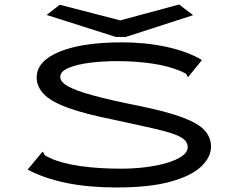

<svg xmlns="http://www.w3.org/2000/svg" viewBox="-20 -818 1040 848"><path d="M494 10Q251 10 102 -69L161 -140L168 -148L173 -143Q174 -135 180 -131Q186 -127 201 -120Q254 -96 334.5 -84.5Q415 -73 514 -73Q570 -73 622.5 -79.5Q675 -86 717 -98.5Q759 -111 784 -128.5Q809 -146 809 -168Q809 -196 776 -213.5Q743 -231 671.5 -247.5Q600 -264 483 -289Q353 -315 278.5 -342.5Q204 -370 173 -403Q142 -436 142 -476Q142 -548 242.5 -589.5Q343 -631 520 -631Q622 -631 715 -611Q808 -591 872 -553L818 -486L811 -478L806 -483Q805 -491 798.5 -494Q792 -497 778 -504Q723 -527 650.5 -537.5Q578 -548 498 -548Q432 -548 374.5 -540.5Q317 -533 281.5 -517.5Q246 -502 246 -478Q246 -456 281 -436.5Q316 -417 393 -396Q470 -375 596 -350Q718 -325 787 -299Q856 -273 884 -242Q912 -211 912 -170Q912 -124 868.5 -82.5Q825 -41 732.5 -15.5Q640 10 494 10ZM771 -798 833 -751 536 -655H491L186 -752L244 -797L511 -728Z"/></svg>

Font: Inconsolata UltraExpanded Medium
Style: Regular
Weight: 500
Width: 9
Monospace: yes
Designer: Raph Levien, Cyreal, Brenton Simpson
Foundry: Raph Levien, Cyreal, Google
Version: Version 3.001; ttfautohint (v1.8.2.53-6de2)